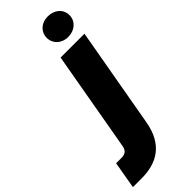

<svg xmlns="http://www.w3.org/2000/svg" viewBox="-465 -815 1115 1115"><g transform="rotate(-45 93.0 -257.5)"><path d="M105 -561 -4 58C-10 88 -25 101 -59 101H-101L-130 268H-59C65 268 165 215 192 55L301 -561ZM221 -614C277 -614 316 -651 316 -699C316 -747 277 -783 221 -783C167 -783 129 -747 129 -699C129 -651 167 -614 221 -614Z"/></g></svg>

Font: SVN-Poppins ExtraBold
Style: Italic
Weight: 800
Italic angle: -10°
Designer: Ninad Kale (Devanagari), Jonny Pinhorn (Latin)
Foundry: Indian Type Foundry
Version: Version 3.002 2017